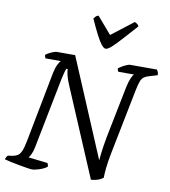

<svg xmlns="http://www.w3.org/2000/svg" viewBox="-109 -1041 997 1126"><g transform="rotate(10 389.5 -478.0)"><path d="M158 0Q149 0 127 -3.5Q105 -7 78 -12Q51 -17 27.5 -22Q4 -27 -9 -31Q-7 -38 -3 -45Q1 -52 5 -55L33 -59Q50 -62 62 -69.5Q74 -77 83 -96.5Q92 -116 100 -157L181 -577Q188 -611 198 -630.5Q208 -650 214 -655H123Q122 -658 119.5 -663.5Q117 -669 117 -675Q124 -681 137 -688Q150 -695 163 -699.5Q176 -704 182 -704H291L537 -121Q539 -144 541.5 -166Q544 -188 548 -212Q552 -236 557 -264L619 -574Q626 -606 635 -626.5Q644 -647 651 -652H557Q556 -654 553.5 -659.5Q551 -665 551 -671Q558 -677 571.5 -685Q585 -693 598.5 -698.5Q612 -704 616 -704H778Q781 -700 785 -691.5Q789 -683 788 -672L741 -658Q722 -653 710 -644.5Q698 -636 691 -618Q684 -600 677 -566L599 -174Q588 -119 584.5 -82Q581 -45 581 -25Q571 -17 558 -11.5Q545 -6 532 -3.5Q519 -1 509 0L289 -519Q273 -556 267.5 -579.5Q262 -603 262 -616H254Q252 -611 249.5 -604.5Q247 -598 244.5 -586.5Q242 -575 237 -555L153 -129Q148 -105 140 -88.5Q132 -72 126 -66L240 -53Q243 -50 245 -43.5Q247 -37 246 -31Q227 -17 200 -8.5Q173 0 158 0ZM460 -772Q449 -772 434 -791Q419 -810 400.5 -846.5Q382 -883 359 -934Q364 -941 369.5 -947Q375 -953 386 -956L472 -856L602 -956Q612 -952 619 -946Q626 -940 627 -934Q582 -884 549 -847.5Q516 -811 494.5 -791.5Q473 -772 460 -772Z"/></g></svg>

Font: Texturina 12pt Light
Style: Italic
Weight: 300
Italic angle: -11°
Designer: Guillermo Torres Carreño
Foundry: Omnibus-Type
Version: Version 1.002